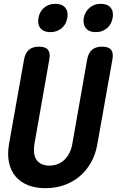

<svg xmlns="http://www.w3.org/2000/svg" viewBox="-20 -974 640 1004"><path d="M106 -664Q112 -697 131 -713.5Q150 -730 184 -730Q218 -730 231 -713.5Q244 -697 238 -664L160 -221Q156 -197 158 -176.5Q160 -156 169.5 -140.5Q179 -125 196.5 -116.5Q214 -108 239 -108Q264 -108 284.5 -117Q305 -126 319.5 -141Q334 -156 344 -176.5Q354 -197 358 -221L436 -664Q442 -697 461 -713.5Q480 -730 514 -730Q548 -730 561 -713.5Q574 -697 568 -664L489 -220Q480 -167 456 -124.5Q432 -82 396.5 -52Q361 -22 315.5 -6Q270 10 218 10Q165 10 125.5 -6Q86 -22 61 -52Q36 -82 27 -124.5Q18 -167 27 -220ZM481 -806Q446 -806 429.5 -826Q413 -846 418 -880Q425 -914 449 -934Q473 -954 507 -954Q542 -954 558.5 -934Q575 -914 569 -880Q563 -846 539 -826Q515 -806 481 -806ZM243 -806Q209 -806 192 -826Q175 -846 181 -880Q187 -914 211 -934Q235 -954 270 -954Q304 -954 321 -934Q338 -914 332 -880Q326 -846 302 -826Q278 -806 243 -806Z"/></svg>

Font: Maple Mono
Style: Bold Italic
Weight: 700
Italic angle: -10°
Monospace: yes
Designer: subframe7536
Version: Version 7.000